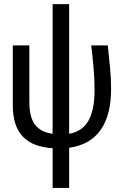

<svg xmlns="http://www.w3.org/2000/svg" viewBox="-20 -710 590 930"><path d="M314.9 200.2V5.9C349.8 1 380 -9 405.5 -23.9C431.1 -38.9 452.1 -58.4 468.8 -82.5C485.4 -106.6 497.7 -135.1 505.9 -168C514 -200.8 518.1 -237.8 518.1 -278.8C518.1 -314.3 516.4 -349.5 512.9 -384.5C509.5 -419.5 505.9 -454.8 502 -490.2H421.9C426.1 -454.4 429.9 -418.7 433.1 -383.1C436.4 -347.4 438 -311.4 438 -274.9C438 -241 435.4 -211.6 430.2 -186.5C425 -161.5 417.2 -140.3 407 -123C396.7 -105.8 383.9 -92.2 368.4 -82.3C352.9 -72.3 335.1 -65.6 314.9 -62V-689.9H234.9V-62C196.8 -66.9 168.5 -81.5 149.9 -106C131.3 -130.4 122.1 -167.3 122.1 -216.8V-490.2H42V-201.2C42 -166.3 46.1 -136.2 54.4 -110.8C62.7 -85.4 75.1 -64.3 91.6 -47.4C108 -30.4 128.2 -17.5 152.1 -8.5C176 0.4 203.6 5.9 234.9 7.8V200.2Z"/></svg>

Font: CodeNewRoman Nerd Font Mono
Style: Regular
Weight: 400
Monospace: yes
Designer: Sam Radian
Foundry: Code New Roman
Version: Version 2.00 November 29, 2014;Nerd Fonts 3.2.1